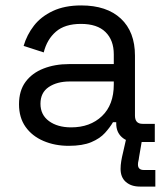

<svg xmlns="http://www.w3.org/2000/svg" viewBox="-20 -523 615 707"><path d="M233 14Q182 14 140 -4Q98 -22 74 -56Q50 -90 50 -139Q50 -189 74 -221.5Q98 -254 140 -270.5Q182 -287 234 -287H399V-323Q399 -375 368.5 -405Q338 -435 278 -435Q219 -435 186 -406.5Q153 -378 141 -330L67 -354Q79 -395 105 -428.5Q131 -462 174.5 -482.5Q218 -503 279 -503Q373 -503 425 -454.5Q477 -406 477 -318V-97Q477 -67 505 -67H550V0H481Q448 0 428 -18.5Q408 -37 408 -68V-73H396Q385 -54 366.5 -33.5Q348 -13 316 0.5Q284 14 233 14ZM242 -54Q312 -54 355.5 -95.5Q399 -137 399 -212V-223H237Q190 -223 159.5 -202.5Q129 -182 129 -141Q129 -100 160.5 -77Q192 -54 242 -54ZM495 164Q463 164 443.5 147Q424 130 424 99Q424 85 426.5 70Q429 55 433 39L445 -14H504L492 56Q491 65 489.5 70.5Q488 76 488 83Q488 103 510 103H552V164Z"/></svg>

Font: Space Grotesk Light
Style: Regular
Weight: 400
Version: Version 2.000